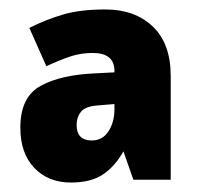

<svg xmlns="http://www.w3.org/2000/svg" viewBox="-20 -808 419 406"><path d="M203 -788Q265 -788 303 -752Q341 -716 341 -647V-428H262L241 -488Q223 -456 197.5 -439Q172 -422 130 -422Q82 -422 52.5 -453Q23 -484 23 -538Q23 -603 66 -626.5Q109 -650 183 -653L222 -655V-658Q222 -696 176 -696Q151 -696 128.5 -688.5Q106 -681 78 -668L42 -749Q78 -767 114 -777.5Q150 -788 203 -788ZM186 -585Q160 -583 151 -571.5Q142 -560 142 -544Q142 -511 174 -511Q197 -511 209.5 -530.5Q222 -550 222 -577V-588Z"/></svg>

Font: Noto Sans Malayalam UI SemiCondensed Black
Style: Regular
Weight: 900
Width: 4
Designer: Jelle Bosma - Monotype Design Team
Foundry: Monotype Imaging Inc.
Version: Version 2.104; ttfautohint (v1.8.4.7-5d5b)